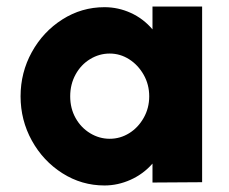

<svg xmlns="http://www.w3.org/2000/svg" viewBox="-20 -542 702 588"><path d="M437 -247Q437 -283 420 -313Q403 -343 375.5 -360.5Q348 -378 316 -378Q284 -378 256 -361Q228 -344 211.5 -314Q195 -284 195 -247Q195 -210 211.5 -180.5Q228 -151 256 -134Q284 -117 316 -117Q348 -117 375.5 -134Q403 -151 420 -181Q437 -211 437 -247ZM300 -520Q342 -520 380.5 -502.5Q419 -485 447 -452V-522H599V16L447 17V-41Q419 -9 380 8.5Q341 26 300 26Q230 26 171 -11.5Q112 -49 77.5 -111.5Q43 -174 43 -247Q43 -320 77.5 -382.5Q112 -445 171 -482.5Q230 -520 300 -520Z"/></svg>

Font: SUIT Heavy
Style: Regular
Weight: 900
Designer: Sunn Youn; Korean Glyphs from Source Han Sans (Sandoll Communications; Soo-young Jang, Joo-yeon Kang)
Foundry: Sunn
Version: Version 1.006